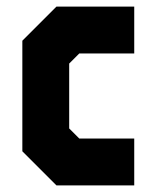

<svg xmlns="http://www.w3.org/2000/svg" viewBox="-20 -560 480 580"><path d="M150.5 0 47.5 -103V-437L150.5 -540H385.5V-398.5H219.5L189 -368V-172L219.5 -141.5H385.5V0Z"/></svg>

Font: Tourney Condensed Black
Style: Regular
Weight: 900
Width: 3
Designer: Tyler Finck
Foundry: Etcetera Type Co
Version: Version 1.010; ttfautohint (v1.8.3)